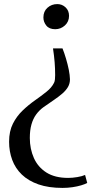

<svg xmlns="http://www.w3.org/2000/svg" viewBox="-20 -769 470 940"><path d="M286 -532Q295 -509.5 303.2 -481.8Q311.5 -454 316.8 -427.5Q322 -401 322.5 -380.5Q322.5 -360 312.8 -343.2Q303 -326.5 285.5 -311.2Q268 -296 244.2 -279.8Q220.5 -263.5 192.5 -244Q172 -229 157 -208.5Q142 -188 134 -159.8Q126 -131.5 126 -93.5Q126 -40 146 4.8Q166 49.5 207.5 75.8Q249 102 313.5 102Q334.5 102 358.5 98Q382.5 94 396.5 87.5L407 126.5Q397 132.5 377.8 138.2Q358.5 144 334.8 147.5Q311 151 286.5 151Q218 151 168.5 133.8Q119 116.5 87 85.8Q55 55 39.8 13.8Q24.5 -27.5 24.5 -75Q24.5 -126.5 43.2 -163.5Q62 -200.5 90.8 -228Q119.5 -255.5 150.5 -277.2Q181.5 -299 207.2 -319.5Q233 -340 244.5 -363.5Q248 -370 249 -381Q250 -392 250 -401Q250 -433 247.5 -464.5Q245 -496 239.5 -532ZM260.5 -749Q284 -749 301 -733Q318 -717 318 -691.5Q318 -663 297.8 -644.5Q277.5 -626 250.5 -626Q221 -626 206.8 -643.8Q192.5 -661.5 192.5 -683.5Q192.5 -713.5 212.5 -731.2Q232.5 -749 260.5 -749Z"/></svg>

Font: Merriweather 120pt Medium
Style: Regular
Weight: 500
Version: Version 2.100